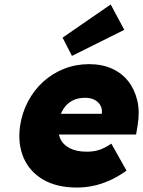

<svg xmlns="http://www.w3.org/2000/svg" viewBox="-20 -832 643 862"><path d="M326 10Q235 10 174 -25.5Q113 -61 86 -123.5Q59 -186 70 -266Q79 -326 106 -377Q133 -428 174.5 -465.5Q216 -503 268.5 -523.5Q321 -544 380 -544Q438 -544 482.5 -524Q527 -504 556 -467Q585 -430 596.5 -380Q608 -330 598 -270L591 -228H171L161 -321H455L434 -301L437 -320Q440 -342 431 -358.5Q422 -375 404 -384Q386 -393 362 -393Q328 -393 303.5 -379.5Q279 -366 263.5 -341Q248 -316 243 -281Q237 -241 249.5 -212Q262 -183 292.5 -167Q323 -151 370 -151Q401 -151 425.5 -159Q450 -167 480 -187L548 -66Q509 -38 471.5 -21.5Q434 -5 398 2.5Q362 10 326 10ZM303 -581 261 -663 477 -812 538 -698Z"/></svg>

Font: Lexend ExtBd
Style: Italic
Weight: 800
Italic angle: -8.13011°
Designer: Bonnie Shaver-Troup, Thomas Jockin
Foundry: Lexend
Version: Version 1.007